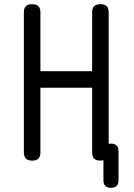

<svg xmlns="http://www.w3.org/2000/svg" viewBox="-20 -757 640 917"><path d="M420 -338H173V-30Q173 -9 163.5 0.5Q154 10 133.5 10Q113 10 103.5 0.5Q94 -9 94 -30V-698Q94 -718 103.5 -727.5Q113 -737 133.5 -737Q154 -737 163.5 -727.5Q173 -718 173 -698V-417H420V-698Q420 -718 429.5 -727.5Q439 -737 459.5 -737Q480 -737 489.5 -727.5Q499 -718 499 -698V-70Q504 -71 510 -71Q528 -71 537 -62Q546 -53 546 -35V104Q546 122 537 131Q528 140 510 140Q492 140 483 131Q474 122 474 104V8Q468 10 459 10Q439 10 429.5 0.5Q420 -9 420 -30Z"/></svg>

Font: Maple Mono NL Light
Style: Regular
Weight: 300
Monospace: yes
Designer: subframe7536
Version: Version 7.000